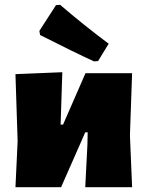

<svg xmlns="http://www.w3.org/2000/svg" viewBox="-20 -775 612 795"><path d="M53 -190 44 -468 238 -476 231 -259H241L334 -472H527L518 -215L527 0H333L342 -177L343 -227H333L233 0H44ZM430 -594 386 -522 369 -521Q288 -558 146 -630L143 -647L212 -754L229 -755Q328 -670 430 -594Z"/></svg>

Font: Luna Sans Black
Style: Regular
Weight: 900
Designer: Juan Pablo del Peral
Foundry: Huerta Tipografica
Version: Version 2.001; ttfautohint (v1.5)